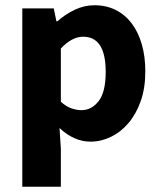

<svg xmlns="http://www.w3.org/2000/svg" viewBox="-20 -528 613 732"><path d="M65 184V-496H185L195 -447H199Q228 -473 264.5 -490.5Q301 -508 340 -508Q385 -508 421 -490Q457 -472 482 -439Q507 -406 520.5 -359.5Q534 -313 534 -256Q534 -192 516.5 -142.5Q499 -93 469.5 -58.5Q440 -24 402.5 -6Q365 12 325 12Q293 12 263 -1.5Q233 -15 207 -40L212 39V184ZM291 -108Q329 -108 356 -142.5Q383 -177 383 -254Q383 -388 297 -388Q254 -388 212 -343V-140Q232 -122 252 -115Q272 -108 291 -108Z"/></svg>

Font: Font
Style: ¶
Weight: 700
Designer: Paul D. Hunt
Foundry: Adobe Systems Incorporated
Version: Version 3.000